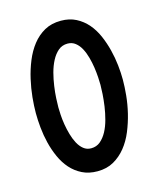

<svg xmlns="http://www.w3.org/2000/svg" viewBox="-86 -573 532 645"><g transform="rotate(-15 180.0 -250.5)"><path d="M335.9 -265.6Q335.9 -241.2 333 -211.4Q330.1 -181.6 322.8 -151.1Q315.4 -120.6 303.5 -91.6Q291.5 -62.5 273.4 -40Q255.4 -17.6 231.2 -3.9Q207 9.8 174.8 9.8Q144.5 9.8 121.6 -1.7Q98.6 -13.2 82 -32Q65.4 -50.8 54.2 -75.7Q43 -100.6 36.4 -127.4Q29.8 -154.3 27.1 -181.6Q24.4 -209 24.4 -232.4Q24.4 -256.8 27.3 -287.1Q30.3 -317.4 37.4 -348.4Q44.4 -379.4 56.4 -408.7Q68.4 -438 86.2 -460.7Q104 -483.4 128.4 -497.1Q152.8 -510.7 185.5 -510.7Q215.3 -510.7 238 -499Q260.7 -487.3 277.6 -467.8Q294.4 -448.2 305.4 -422.9Q316.4 -397.5 323.2 -370.4Q330.1 -343.3 333 -315.9Q335.9 -288.6 335.9 -265.6ZM258.8 -268.6Q258.8 -278.8 257.8 -294.9Q256.8 -311 254.2 -329.1Q251.5 -347.2 246.6 -365.2Q241.7 -383.3 233.9 -397.9Q226.1 -412.6 214.6 -421.6Q203.1 -430.7 187.5 -430.7Q168.5 -430.7 155 -419.2Q141.6 -407.7 132.1 -389.6Q122.6 -371.6 116.7 -349.4Q110.8 -327.1 107.7 -304.9Q104.5 -282.7 103.5 -263.2Q102.5 -243.7 102.5 -231.4Q102.5 -221.2 103.5 -205.3Q104.5 -189.5 107.4 -171.4Q110.4 -153.3 115.5 -135.5Q120.6 -117.7 128.4 -103Q136.2 -88.4 147.5 -79.3Q158.7 -70.3 173.8 -70.3Q192.4 -70.3 205.8 -81.5Q219.2 -92.8 228.8 -110.6Q238.3 -128.4 244.1 -150.4Q250 -172.4 253.2 -194.6Q256.3 -216.8 257.6 -236.3Q258.8 -255.9 258.8 -268.6Z"/></g></svg>

Font: Maiden Orange
Style: Regular
Weight: 400
Designer: Astigmatic (AOETI)
Foundry: Astigmatic (AOETI)
Version: Version 1.000